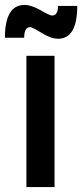

<svg xmlns="http://www.w3.org/2000/svg" viewBox="-22 -758 333 778"><path d="M291 -734Q291 -601 213 -601Q185 -601 147 -624.5Q109 -648 100 -648Q76 -648 76 -605H-2Q-2 -738 77 -738Q105 -738 142.5 -716.5Q180 -695 189 -695Q213 -695 213 -734ZM85 -532H199V0H85Z"/></svg>

Font: Montserrat-Arabic
Style: Regular
Weight: 400
Designer: Mohamed Gaber
Foundry: Kief Type Foundry
Version: Version 5.008;PS 005.008;hotconv 1.0.88;makeotf.lib2.5.64775